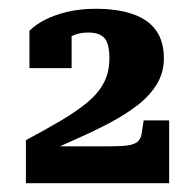

<svg xmlns="http://www.w3.org/2000/svg" viewBox="-20 -775 442 437"><path d="M232 -442H77Q75 -440 74 -435.5Q73 -431 74.5 -428Q76 -425 81 -426Q118 -443 156.5 -460Q195 -477 230 -495.5Q265 -514 293 -535.5Q321 -557 337 -583.5Q353 -610 353 -642Q353 -681 335 -706Q317 -731 282 -743Q247 -755 198 -755Q162 -755 133 -748Q104 -741 82.5 -730Q61 -719 47 -705V-620H143V-707Q135 -707 127 -700Q119 -693 114 -684Q109 -675 108 -666Q121 -680 139 -690.5Q157 -701 181 -701Q206 -701 217.5 -688.5Q229 -676 229 -642Q229 -611 216.5 -587Q204 -563 179.5 -542.5Q155 -522 119.5 -501Q84 -480 39 -456V-358H365V-501H307L302 -469Q300 -458 292.5 -452Q285 -446 270.5 -444Q256 -442 232 -442Z"/></svg>

Font: Roboto Serif SemiCondensed
Style: Bold
Weight: 700
Width: 4
Designer: Greg Gazdowicz
Foundry: Commercial Type
Version: Version 1.007